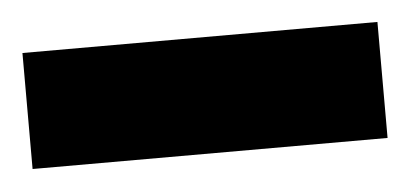

<svg xmlns="http://www.w3.org/2000/svg" viewBox="-26 -20 397 186"><g transform="rotate(-5 172.5 72.5)"><path d="M0 128.9V16.1H345.2V128.9Z"/></g></svg>

Font: Uncut Sans
Style: Bold
Weight: 700
Designer: Kasper Nordkvist
Foundry: UNCUT.wtf
Version: Version 1.304;Glyphs 3.2 (3246)